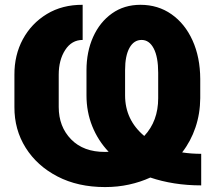

<svg xmlns="http://www.w3.org/2000/svg" viewBox="-20 -757 884 787"><path d="M804.7 -126.5V2.9Q747.1 2.9 694.6 -5.4Q642.1 -13.7 596.2 -29.3Q555.7 -10.7 509 -0.5Q462.4 9.8 410.6 9.8Q299.3 9.8 215.6 -33.7Q131.8 -77.1 85.2 -151.4Q38.6 -225.6 39.1 -318.4V-450.2Q38.6 -531.2 73.7 -596.2Q108.9 -661.1 172.1 -699.5Q235.4 -737.8 318.8 -737.3V-593.3Q273.9 -593.3 247.3 -552.2Q220.7 -511.2 220.7 -450.7V-318.4Q220.7 -237.8 271.5 -185.8Q322.3 -133.8 410.6 -134.3Q418 -134.3 425.3 -134.8Q381.8 -180.7 358.2 -239.5Q334.5 -298.3 334.5 -366.2V-468.8Q334.5 -544.9 361.8 -605.7Q389.2 -666.5 439 -701.9Q488.8 -737.3 555.7 -737.3Q627.9 -737.3 683.1 -698.5Q738.3 -659.7 769.3 -591.1Q800.3 -522.5 800.8 -433.6V-354.5Q800.3 -291 781.2 -234.6Q762.2 -178.2 726.6 -132.3Q763.7 -126.5 804.7 -126.5ZM492.7 -366.2Q492.7 -265.6 571.3 -199.7Q628.4 -260.7 628.4 -354.5V-458.5Q628.4 -523.4 610.1 -558.3Q591.8 -593.3 560.5 -593.3Q528.8 -593.3 510.7 -560.8Q492.7 -528.3 492.7 -469.7Z"/></svg>

Font: Inter Tight ExtraBold
Style: Regular
Weight: 800
Designer: Rasmus Andersson
Foundry: rsms
Version: Version 3.004; ttfautohint (v1.8.4.7-5d5b)